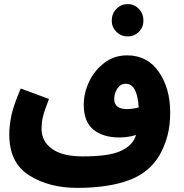

<svg xmlns="http://www.w3.org/2000/svg" viewBox="-20 -725 894 933"><path d="M757 26Q780 -15 793.5 -64.5Q807 -114 807 -179Q807 -296 751.5 -376Q696 -456 598 -456Q535 -456 487.5 -420Q440 -384 413.5 -329Q387 -274 387 -216Q387 -133 434 -95Q481 -57 560 -57Q601 -57 641 -69Q639 -64 637 -58Q620 -15 563.5 10Q507 35 381 35Q284 35 233 -1.5Q182 -38 182 -99Q182 -130 189 -159Q196 -188 218 -244L81 -295Q44 -210 34.5 -160Q25 -110 25 -72Q25 66 121.5 127Q218 188 356 188Q506 188 607 150.5Q708 113 757 26ZM535 -244Q535 -272 550.5 -295Q566 -318 591 -318Q647 -318 654 -203Q625 -195 596 -195Q535 -195 535 -244ZM601 -548Q633 -548 655 -570.5Q677 -593 677 -625Q677 -658 655 -681.5Q633 -705 601 -705Q568 -705 545.5 -681.5Q523 -658 523 -625Q523 -593 545.5 -570.5Q568 -548 601 -548Z"/></svg>

Font: Noto Sans Arabic Extra
Style: Regular
Weight: 800
Designer: Nadine Chahine - Monotype Design Team
Foundry: Monotype Imaging Inc.
Version: Version 1.902